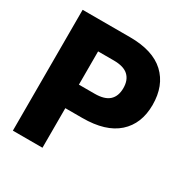

<svg xmlns="http://www.w3.org/2000/svg" viewBox="-167 -865 966 1001"><g transform="rotate(30 316.0 -364.0)"><path d="M45.9 0V-727.5H331.1Q469.2 -727.5 539.6 -661.9Q609.9 -596.2 609.9 -480Q609.9 -366.7 538.1 -302.5Q466.3 -238.3 326.2 -238.3H224.1V0ZM224.1 -379.9H318.8Q378.4 -379.9 406.2 -405.5Q434.1 -431.2 434.1 -480Q434.1 -528.3 406.2 -554.2Q378.4 -580.1 318.4 -580.1H224.1Z"/></g></svg>

Font: Inter Display Extra Bold
Style: Regular
Weight: 800
Designer: Rasmus Andersson
Foundry: rsms
Version: Version 4.000;git-4fc901f